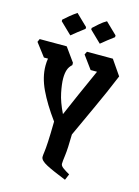

<svg xmlns="http://www.w3.org/2000/svg" viewBox="-139 -881 692 953"><g transform="rotate(15 206.5 -405.0)"><path d="M292 3Q226 -23 190.5 -41.5Q155 -60 155 -78Q155 -87 157.5 -104Q160 -121 162 -157.5Q164 -194 165 -262Q111 -336 81.5 -398.5Q52 -461 52 -519Q52 -540 55 -556H34L-17 -623L-10 -639H129L180 -568V-556Q165 -543 159 -525Q153 -507 153 -481Q153 -453 162 -408.5Q171 -364 198 -309Q220 -360 246.5 -420.5Q273 -481 307 -556H274L225 -623L233 -639H366L419 -562Q381 -470 341 -384Q301 -298 267 -223Q266 -149 261.5 -115.5Q257 -82 257 -70Q257 -60 269.5 -50.5Q282 -41 305 -28ZM132 -696 73 -753V-761Q86 -773 103 -787Q120 -801 138 -813L197 -756V-747Q181 -735 163.5 -721.5Q146 -708 132 -696ZM284 -694 225 -751V-759Q238 -771 255 -786Q272 -801 290 -811L349 -754V-745Q333 -733 315.5 -719.5Q298 -706 284 -694Z"/></g></svg>

Font: Jaini
Style: Regular
Weight: 400
Designer: Maithili Shingre, Girish Dalvi (Devanagari), Taresh Vohra (Latin)
Foundry: Ek Type
Version: Version 2.000; ttfautohint (v1.8.4.7-5d5b)